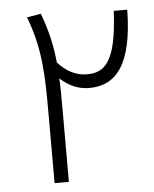

<svg xmlns="http://www.w3.org/2000/svg" viewBox="-49 -680 579 722"><g transform="rotate(-5 241.0 -319.5)"><path d="M406 -626C397 -431 351 -397 285 -397C244 -397 208 -416 176 -451C170 -513 157 -572 132 -639L79 -630C126 -507 128 -409 128 -265V0H182V-271C182 -315 182 -354 180 -391C210 -363 246 -345 289 -345C390 -345 454 -417 457 -626Z"/></g></svg>

Font: FiraGO Light
Style: Regular
Weight: 300
Designer: bBox Type
Foundry: bBox Type GmbH
Version: Version 1.001;PS 001.001;hotconv 1.0.88;makeotf.lib2.5.64775